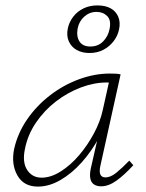

<svg xmlns="http://www.w3.org/2000/svg" viewBox="-20 -685 540 710"><path d="M120 5Q68 5 44.5 -36Q21 -77 32 -133Q45 -192 80 -243Q115 -294 165 -332.5Q215 -371 272.5 -392Q330 -413 386 -413Q398 -413 408 -412.5Q418 -412 426 -410L351 -71Q342 -29 370 -29Q389 -29 410.5 -46.5Q432 -64 458 -91L473 -74Q439 -37 410 -16.5Q381 4 354 4Q338 4 327.5 -3Q317 -10 314 -25Q311 -40 316 -63L357 -243L384 -277Q373 -226 346 -176Q319 -126 282.5 -85Q246 -44 204 -19.5Q162 5 120 5ZM134 -28Q168 -28 204.5 -51Q241 -74 272.5 -111Q304 -148 327.5 -192Q351 -236 360 -278L386 -395L406 -378Q401 -379 392 -379.5Q383 -380 375 -380Q328 -380 279 -361.5Q230 -343 187 -310Q144 -277 113 -231.5Q82 -186 72 -133Q62 -85 80.5 -56.5Q99 -28 134 -28ZM311 -489Q284 -489 264 -500Q244 -511 234.5 -532Q225 -553 231 -581Q236 -604 251 -623.5Q266 -643 289 -654Q312 -665 340 -665Q370 -665 389.5 -654Q409 -643 417.5 -622.5Q426 -602 420 -575Q415 -552 400 -532.5Q385 -513 362.5 -501Q340 -489 311 -489ZM314 -513Q343 -513 361.5 -532Q380 -551 385 -577Q392 -610 376.5 -625.5Q361 -641 337 -641Q311 -641 291.5 -623.5Q272 -606 267 -579Q262 -550 274 -531.5Q286 -513 314 -513Z"/></svg>

Font: Ysabeau Infant ExtraLight
Style: Italic
Weight: 250
Italic angle: -12°
Designer: Christian Thalmann (Catharsis Fonts)
Version: Version 2.001;gftools[0.9.30]; featfreeze: ss01,ss02,lnum